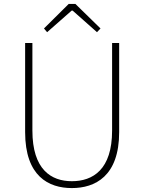

<svg xmlns="http://www.w3.org/2000/svg" viewBox="-20 -945 734 978"><path d="M346 13C464 13 587 -47 587 -272V-726H551V-280C551 -81 453 -22 346 -22C241 -22 145 -81 145 -280V-726H108V-272C108 -47 228 13 346 13ZM204 -800 220 -781 345 -891H350L474 -781L492 -800L364 -925H330Z"/></svg>

Font: Noto Sans CJK Thin
Style: Regular
Weight: 100
Designer: Ryoko NISHIZUKA (kana & ideographs); Paul D. Hunt (Latin, Greek & Cyrillic); Wenlong ZHANG (bopomofo); Sandoll Communica
Foundry: Adobe Systems Incorporated
Version: Version 1.000;PS 1;hotconv 1.0.78;makeotf.lib2.5.61930